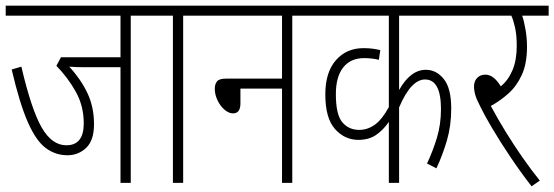

<svg xmlns="http://www.w3.org/2000/svg" viewBox="-20 -642 1946 674"><path d="M439 -587V0H403V-406H275Q262 -406 248.5 -406.5Q235 -407 223 -408Q263 -365 286.5 -316Q310 -267 310 -206Q310 -149 282.5 -123Q255 -97 217 -97Q175 -97 141 -122Q107 -147 78 -212.5Q49 -278 21 -398L55 -408Q90 -258 126 -195Q162 -132 213 -132Q274 -132 274 -209Q274 -270 246 -320Q218 -370 178 -411L194 -441H403V-587H0V-622H525V-587Z M623 -587V0H587V-587H513V-622H709V-587Z M697 -622H1092V-587H1006V0H970V-331H824V-279Q824 -244 798 -244Q783 -244 768 -257Q753 -270 743.5 -290Q734 -310 734 -330Q734 -347 742 -356.5Q750 -366 773 -366H970V-587H697Z M1617 -587H1381V-326Q1421 -397 1475 -397Q1512 -397 1538 -364.5Q1564 -332 1564 -261Q1564 -201 1549 -149.5Q1534 -98 1512 -51L1479 -68Q1499 -110 1513.5 -157.5Q1528 -205 1528 -259Q1528 -363 1472 -363Q1448 -363 1425.5 -339.5Q1403 -316 1381 -265V0H1345V-214Q1324 -184 1299 -167.5Q1274 -151 1238 -151Q1190 -151 1156 -189Q1122 -227 1122 -311Q1122 -388 1159 -430.5Q1196 -473 1256 -473Q1274 -473 1288.5 -471Q1303 -469 1315 -466L1310 -432Q1286 -438 1258 -438Q1211 -438 1185 -405.5Q1159 -373 1159 -311Q1159 -240 1181.5 -213Q1204 -186 1241 -186Q1270 -186 1295.5 -204Q1321 -222 1345 -266V-587H1080V-622H1617Z M1875 -8 1846 12Q1805 -41 1769 -95Q1733 -149 1706.5 -194Q1680 -239 1667 -266Q1653 -293 1648.5 -308.5Q1644 -324 1644 -339Q1644 -357 1655 -368.5Q1666 -380 1684 -380Q1713 -380 1738 -339Q1764 -360 1779 -395.5Q1794 -431 1794 -481Q1794 -519 1788 -545.5Q1782 -572 1775 -587H1605V-622H1906V-587H1813Q1820 -567 1825 -537Q1830 -507 1830 -478Q1830 -419 1812 -379.5Q1794 -340 1765 -314Q1736 -288 1703 -270Q1726 -227 1754.5 -180.5Q1783 -134 1814 -89.5Q1845 -45 1875 -8Z"/></svg>

Font: Noto Sans Devanagari ExtraCondensed ExtraLight
Style: Regular
Weight: 200
Width: 2
Designer: Jelle Bosma - Monotype Design Team
Foundry: Monotype Imaging Inc.
Version: Version 2.004; ttfautohint (v1.8.4.7-5d5b)